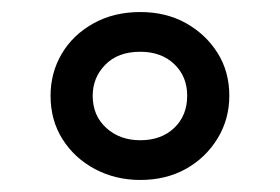

<svg xmlns="http://www.w3.org/2000/svg" viewBox="-20 -578 466 319"><path d="M213 -279Q172 -279 138 -297Q104 -315 84 -346.5Q64 -378 64 -419Q64 -457 82.5 -488.5Q101 -520 135 -539Q169 -558 213 -558Q256 -558 289 -539.5Q322 -521 341.5 -490Q361 -459 361 -419Q361 -380 341.5 -348Q322 -316 289 -297.5Q256 -279 213 -279ZM213 -345Q248 -345 269.5 -365.5Q291 -386 291 -419Q291 -451 269.5 -471.5Q248 -492 213 -492Q176 -492 155 -470.5Q134 -449 134 -419Q134 -386 156.5 -365.5Q179 -345 213 -345Z"/></svg>

Font: Noto Sans Devanagari
Style: Regular
Weight: 400
Designer: Jelle Bosma - Monotype Design Team
Foundry: Monotype Imaging Inc.
Version: Version 2.003